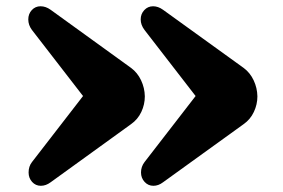

<svg xmlns="http://www.w3.org/2000/svg" viewBox="-20 -686 904 613"><path d="M398.4 -289.6 141.6 -104Q126.5 -92.8 110.4 -92.8Q93.8 -92.8 82.5 -105.2Q71.3 -117.7 71.3 -135.3Q71.3 -154.8 82 -168.5L245.1 -379.4L82 -590.3Q70.3 -606 70.3 -624Q70.3 -641.6 81.5 -653.8Q92.8 -666 109.4 -666Q126 -666 141.6 -654.8L398.4 -469.2Q418.9 -454.1 430.4 -429.7Q441.9 -405.3 442.4 -378.4Q442.4 -352.5 431.2 -328.6Q419.9 -304.7 398.4 -289.6ZM757.8 -289.6 500.5 -104Q485.8 -92.8 469.7 -92.8Q453.1 -92.8 441.7 -105.2Q430.2 -117.7 430.2 -135.3Q430.2 -153.8 441.4 -168.5L604.5 -379.4L441.4 -590.3Q429.2 -606.4 429.2 -624Q429.2 -641.6 440.7 -653.8Q452.1 -666 468.8 -666Q484.9 -666 500.5 -654.8L757.8 -469.2Q778.3 -454.1 789.8 -429.7Q801.3 -405.3 801.8 -378.4Q801.8 -352.5 790.5 -328.6Q779.3 -304.7 757.8 -289.6Z"/></svg>

Font: Coda
Style: Heavy
Weight: 800
Version: Version 2.000; ttfautohint (v0.8) -r 50 -G 200 -x